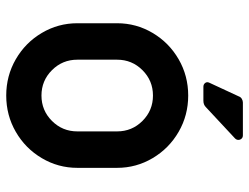

<svg xmlns="http://www.w3.org/2000/svg" viewBox="-114 -692 819 632"><g transform="rotate(90 296.0 -376.5)"><path d="M57 -221V-352Q57 -415 89 -469Q121 -523 175.5 -554.5Q230 -586 295 -586Q360 -586 414.5 -554.5Q469 -523 501 -469Q533 -415 533 -352V-221Q533 -158 501 -104Q469 -50 414.5 -18.5Q360 13 295 13Q230 13 175.5 -18.5Q121 -50 89 -104Q57 -158 57 -221ZM413 -221V-352Q413 -401 378.5 -435.5Q344 -470 295 -470Q246 -470 211.5 -435.5Q177 -401 177 -352V-221Q177 -172 211.5 -137.5Q246 -103 295 -103Q344 -103 378.5 -137.5Q413 -172 413 -221ZM253 -656 298 -753Q300 -759 306 -762.5Q312 -766 318 -766H426Q433 -766 437 -761.5Q441 -757 441 -751Q441 -745 436 -740L333 -644Q325 -636 312 -636H266Q258 -636 253.5 -642Q249 -648 253 -656Z"/></g></svg>

Font: Miriam Libre
Style: Bold
Weight: 700
Designer: Michal Sahar
Foundry: Hagilda
Version: Version 1.001